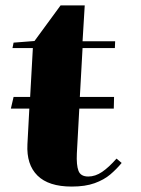

<svg xmlns="http://www.w3.org/2000/svg" viewBox="-20 -673 518 707"><path d="M244 14Q159 14 118 -26.5Q77 -67 81 -142L88 -273H20L30 -316H91L101 -496H26L30 -516L107 -522L203 -653H292L284 -521H404L403 -496H284L274 -316H400L399 -273H272L263 -108Q261 -65 269 -44Q277 -23 305 -23Q331 -23 356 -40Q381 -57 409 -89L428 -73Q409 -50 386 -30.5Q363 -11 328.5 1.5Q294 14 244 14Z"/></svg>

Font: Literata 72pt ExtraBold
Style: Italic
Weight: 800
Italic angle: -2°
Designer: Latin by Veronika Burian and Jose Scaglione. Greek by Irene Vlachou. Cyrillic by Vera Evstafieva
Foundry: TypeTogether
Version: Version 3.002